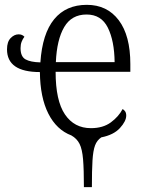

<svg xmlns="http://www.w3.org/2000/svg" viewBox="-20 -564 606 794"><path d="M327 210Q327 137 323.5 95Q320 53 309 31Q298 9 275 -4Q214 -27 180 -94Q146 -161 145 -266Q9 -266 9 -360Q9 -391 24 -406.5Q39 -422 57 -422Q72 -422 81 -412Q74 -403 69.5 -391.5Q65 -380 65 -365Q65 -330 85.5 -318.5Q106 -307 147 -306Q155 -425 204 -484.5Q253 -544 339 -544Q423 -544 471 -480.5Q519 -417 519 -299V-267H210Q210 -148 248.5 -91Q287 -34 356 -34Q406 -34 438.5 -58Q471 -82 487 -113Q493 -110 497.5 -103.5Q502 -97 502 -86Q502 -63 476 -34.5Q450 -6 399 4Q381 16 373 37.5Q365 59 362.5 99.5Q360 140 360 210ZM454 -307Q453 -395 426 -449.5Q399 -504 338 -504Q276 -504 245.5 -452Q215 -400 211 -307Z"/></svg>

Font: Noto Serif SemiCondensed Light
Style: Regular
Weight: 300
Width: 4
Designer: Monotype Design Team
Foundry: Monotype Imaging Inc.
Version: Version 2.013